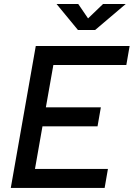

<svg xmlns="http://www.w3.org/2000/svg" viewBox="-20 -918 653 938"><path d="M32.7 0 154.8 -693.4H613.3L597.2 -600.6H240.7L204.1 -393.6H472.7L456.5 -300.8H187.5L150.9 -92.8H507.3L491.2 0ZM360.8 -771.5 256.3 -898.4H362.3L410.2 -828.1L483.4 -898.4H594.2L444.8 -771.5Z"/></svg>

Font: Cascadia Mono
Style: Italic
Weight: 400
Italic angle: -10°
Monospace: yes
Designer: Aaron Bell
Foundry: Saja Typeworks
Version: Version 2404.023; ttfautohint (v1.8.4)